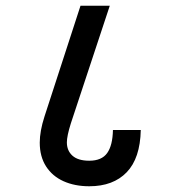

<svg xmlns="http://www.w3.org/2000/svg" viewBox="-20 -643 640 669"><path d="M118.5 -146Q118.5 -186 135 -237L260.5 -623H362.5L227 -213.5Q213 -169 213 -147Q213 -118 232.5 -100.5Q252 -83 291 -83Q334.5 -83 353.5 -109.8Q372.5 -136.5 373.5 -190H470.5Q468.5 -91.5 421.5 -42.8Q374.5 6 291 6Q240.5 6 201.5 -11.5Q162.5 -29 140.5 -63.2Q118.5 -97.5 118.5 -146Z"/></svg>

Font: JuliaMono ExtraBold
Style: Regular
Weight: 800
Monospace: yes
Designer: cormullion
Foundry: corm
Version: Version 0.055; ttfautohint (v1.8.4)